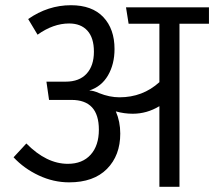

<svg xmlns="http://www.w3.org/2000/svg" viewBox="-20 -716 821 736"><path d="M781 -688V-625H668V0H591V-309Q543 -280 489 -280Q456 -280 424 -289Q441 -250 441 -204Q441 -120 390 -68.5Q339 -17 245 -17Q185 -17 128.5 -43.5Q72 -70 32 -113L81 -166Q158 -88 240 -88Q296 -88 327.5 -123Q359 -158 359 -219Q359 -333 254 -333H168L158 -403H232Q284 -403 312 -433.5Q340 -464 340 -518Q340 -571 315 -598.5Q290 -626 245 -626Q184 -626 124 -583L88 -643Q164 -696 252 -696Q333 -696 376 -650.5Q419 -605 419 -528Q419 -470 394 -427Q369 -384 322 -369Q338 -369 360 -359Q400 -343 438 -343Q527 -343 591 -401V-625H473L463 -688Z"/></svg>

Font: FiraGO Book
Style: Regular
Weight: 350
Designer: bBox Type
Foundry: bBox Type GmbH
Version: Version 1.001;PS 001.001;hotconv 1.0.88;makeotf.lib2.5.64775